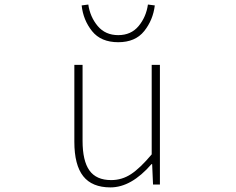

<svg xmlns="http://www.w3.org/2000/svg" viewBox="-20 -813 1040 846"><path d="M466.8 12.7Q385.7 12.7 346.7 -36.6Q307.6 -85.9 307.6 -188.5V-527.3H343.8V-192.4Q343.8 -104.5 374 -62Q404.3 -19.5 469.7 -19.5Q517.6 -19.5 557.6 -45.9Q597.7 -72.3 648.4 -132.8V-527.3H684.6V0H654.3L650.4 -89.8H647.5Q558.6 12.7 466.8 12.7ZM501 -627Q424.8 -627 385.7 -675.8Q346.7 -724.6 339.8 -789.1L369.1 -793Q377 -738.3 410.6 -698.2Q444.3 -658.2 501 -658.2Q557.6 -658.2 590.8 -698.2Q624 -738.3 631.8 -793L662.1 -789.1Q654.3 -724.6 615.2 -675.8Q576.2 -627 501 -627Z"/></svg>

Font: Gen Shin Gothic Monospace ExtraLight
Style: Regular
Weight: 200
Designer: [Source Han Sans]
Ryoko NISHIZUKA  (kana & ideographs); Paul D. Hunt (Latin, Greek & Cyrillic); Wenlong ZHANG  (bopomofo
Version: Version 1.002.20150607